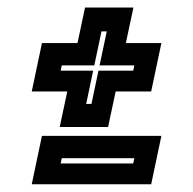

<svg xmlns="http://www.w3.org/2000/svg" viewBox="-20 -605 510 508"><path d="M138 -269 158 -363H64L91 -491H185L205 -585H333L313 -491H407L380 -363H286L266 -269ZM208 -330H222L240.5 -418H332.5L335.5 -432H243.5L262.5 -522H248.5L229.5 -432H143.5L140.5 -418H226.5ZM64 -117.5 91 -245.5H407L380 -117.5ZM140.5 -172.5H332.5L335.5 -186.5H143.5Z"/></svg>

Font: Tourney
Style: Bold Italic
Weight: 700
Italic angle: -12°
Version: Version 1.015